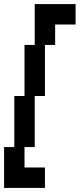

<svg xmlns="http://www.w3.org/2000/svg" viewBox="-20 -720 390 940"><path d="M150 -500H100V-250H50V0H0V200H200V100H100V0H150V-250H200V-500H250V-600H350V-700H150Z"/></svg>

Font: LS-VG5000 Shifted
Style: Regular
Weight: 400
Designer: Justin Bihan, 2021
Foundry: Justin Bihan, 2021
Version: Version 1.000;Glyphs 3.1.2 (3151)